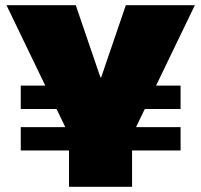

<svg xmlns="http://www.w3.org/2000/svg" viewBox="-20 -720 775 740"><path d="M60 -230H676V-140H60ZM60 -390H233V-300H60ZM502 -390H676V-300H502ZM5 -700H272L367 -422H370L465 -700H731L486 -192H250ZM246 -286H489V0H246Z"/></svg>

Font: Pathway Extreme 8pt Thin 12pt Black
Style: Regular
Weight: 900
Version: Version 1.001;gftools[0.9.26]